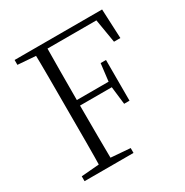

<svg xmlns="http://www.w3.org/2000/svg" viewBox="-166 -857 955 992"><g transform="rotate(-30 311.0 -361.5)"><path d="M56 0V-29L188 -40H209L348 -29V0ZM162 0Q164 -83 164 -166Q164 -249 164 -333V-390Q164 -474 164 -557.5Q164 -641 162 -723H233Q232 -641 231.5 -556Q231 -471 231 -377V-357Q231 -255 231.5 -169Q232 -83 233 0ZM198 -350V-383H440V-350ZM433 -244 420 -354V-379L433 -487H465V-244ZM56 -694V-723H198V-684H188ZM548 -548 520 -715 555 -689H198V-723H578L586 -548Z"/></g></svg>

Font: Noto Serif SC ExtraLight ExtraLight
Style: Regular
Weight: 250
Version: Version 2.002-H1;hotconv 1.1.0;makeotfexe 2.6.0